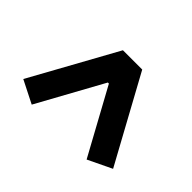

<svg xmlns="http://www.w3.org/2000/svg" viewBox="-87 -878 774 774"><g transform="rotate(45 300.0 -490.5)"><path d="M454 -283 301 -563H295L141 -283L44 -332L246 -698H356L556 -332Z"/></g></svg>

Font: IBM Plex Sans Hebrew SemiBold
Style: Regular
Weight: 600
Designer: Mike Abbink, Paul van der Laan, Pieter van Rosmalen, Yanek Iontef
Foundry: Bold Monday
Version: Version 1.2